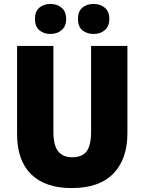

<svg xmlns="http://www.w3.org/2000/svg" viewBox="-20 -948 735 978"><path d="M629 -269Q629 -138 557.5 -64Q486 10 345 10Q210 10 138.5 -60.5Q67 -131 67 -265V-714H252V-277Q252 -208 276 -177.5Q300 -147 348 -147Q399 -147 421.5 -177.5Q444 -208 444 -278V-714H629ZM158 -851Q158 -890 180.5 -909Q203 -928 237 -928Q271 -928 294 -908.5Q317 -889 317 -851Q317 -814 294 -794.5Q271 -775 237 -775Q203 -775 180.5 -794Q158 -813 158 -851ZM377 -851Q377 -890 399.5 -909Q422 -928 457 -928Q491 -928 514 -908.5Q537 -889 537 -851Q537 -814 514 -794.5Q491 -775 457 -775Q422 -775 399.5 -794Q377 -813 377 -851Z"/></svg>

Font: Noto Sans Khmer UI SemiCondensed Black
Style: Regular
Weight: 900
Width: 4
Designer: Danh Hong and the Monotype Design Team
Foundry: Monotype Imaging Inc.
Version: Version 2.002; ttfautohint (v1.8.4.7-5d5b)